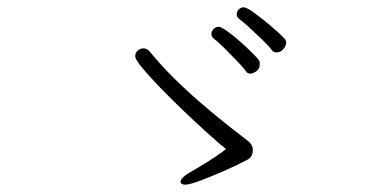

<svg xmlns="http://www.w3.org/2000/svg" viewBox="-20 -664 1040 524"><path d="M761 -548Q761 -539 753.5 -530Q746 -521 734 -521Q727 -521 722 -527Q715 -537 697.5 -554Q680 -571 661.5 -588Q643 -605 632 -613Q626 -618 626 -625Q626 -632 631.5 -638Q637 -644 645 -644Q652 -644 668 -633Q684 -622 703 -606.5Q722 -591 737.5 -577Q753 -563 758 -557Q761 -553 761 -548ZM689 -489Q689 -476 679.5 -469.5Q670 -463 663 -463Q655 -463 651 -470Q644 -480 627 -497.5Q610 -515 592 -533Q574 -551 563 -559Q557 -564 557 -571Q557 -579 563 -585Q569 -591 577 -591Q583 -591 600 -579Q617 -567 636 -550Q655 -533 669.5 -518.5Q684 -504 687 -499Q689 -496 689 -489ZM597 -257Q577 -273 546 -301Q515 -329 481 -361.5Q447 -394 417 -425Q387 -456 368 -479Q349 -502 349 -511Q349 -520 356 -526Q363 -532 372 -532Q380 -532 388 -524Q418 -487 455.5 -450Q493 -413 531 -380.5Q569 -348 602.5 -321.5Q636 -295 657 -279Q670 -269 670 -254Q670 -236 655 -228Q627 -213 591.5 -197.5Q556 -182 526.5 -171Q497 -160 486 -160Q473 -160 473 -168Q473 -178 494 -191Q520 -206 546 -222Q572 -238 597 -257Z"/></svg>

Font: Moon Stars Kai T HW Light
Style: Regular
Weight: 300
Designer: GuiWonder
Version: Version 1.101